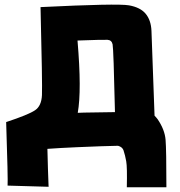

<svg xmlns="http://www.w3.org/2000/svg" viewBox="-20 -562 758 810"><path d="M308 -86Q322 -86 335 -87Q413 -88 465 -89Q459 -357 455 -375Q451 -393 433.5 -394Q416 -395 307 -391Q325 -180 308 -86ZM6 -47Q100 -78 128 -97Q155 -115 157 -161Q159 -207 151 -532Q476 -548 524 -539.5Q572 -531 594.5 -504Q617 -477 619 -432Q621 -391 632 -74Q639 -67 645 -59Q675 -15 678.5 27.5Q682 70 682 228H515Q517 144 512.5 118.5Q508 93 501 72Q496 58 478 53Q419 54 305 59Q235 62 180 66Q182 153 185 226L12 221Q14 196 6 -47Z"/></svg>

Font: KN Bobohei
Style: Bold
Weight: 700
Designer: Kingnam Type Foundry
Version: Version 1.710;March 18, 2023